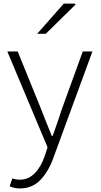

<svg xmlns="http://www.w3.org/2000/svg" viewBox="-20 -815 567 1074"><path d="M34 227 49 183Q68 190 92 190Q139 190 174.5 154Q210 118 232 53L246 9L21 -527H79L211 -202L236 -138L270 -54H274Q282 -74 311 -159L325 -202L443 -527H497L280 64Q253 142 207 190.5Q161 239 92 239Q60 239 34 227ZM337 -795H399L402 -789L236 -626H188Z"/></svg>

Font: Nebula Sans Light
Style: Regular
Weight: 300
Designer: Paul D. Hunt for Adobe (as Source Sans)
Foundry: Nebula Entertainment & Broadcasting LLC
Version: Version 1.010